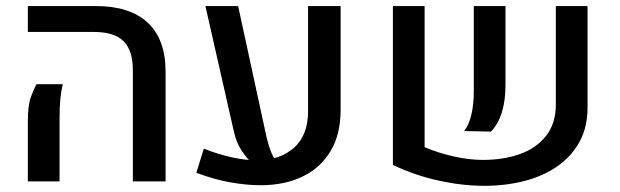

<svg xmlns="http://www.w3.org/2000/svg" viewBox="-20 -598 2043 633"><path d="M418 0V-365.7Q418 -432.1 387.2 -462.4Q356.4 -492.7 289.1 -492.7H71.8V-578.1H295.4Q408.2 -578.1 467 -523.2Q525.9 -468.3 525.9 -361.8V0ZM71.8 0V-197.8Q71.8 -250.5 81.5 -277.3Q91.3 -304.2 100.1 -320.3H187Q181.6 -298.8 179 -272Q176.3 -245.1 176.3 -206.1V0Z M839.4 12.7Q793 12.7 739.5 3.2Q686 -6.3 627.4 -28.3L651.9 -107.9Q701.7 -88.4 745.1 -79.1Q788.6 -69.8 825.2 -69.3Q902.3 -69.3 949 -110.6Q995.6 -151.9 995.6 -231V-578.1H1103V-235.8Q1103 -154.8 1069.6 -99.4Q1036.1 -43.9 976.8 -15.6Q917.5 12.7 839.4 12.7ZM657.2 -578.1H765.1L856.4 -156.7Q863.8 -122.6 873.5 -97.7Q883.3 -72.8 901.4 -52.7L817.9 -53.7Q796.4 -72.3 777.8 -99.6Q759.3 -127 751 -164.6Z M1379.9 -578.1V-112.8Q1424.8 -93.8 1475.6 -82.3Q1526.4 -70.8 1572.3 -70.8Q1640.6 -70.8 1694.8 -90.3Q1749 -109.9 1780.8 -150.6Q1812.5 -191.4 1812.5 -253.9V-578.1H1917V-243.2Q1917 -178.2 1890.1 -129.6Q1863.3 -81.1 1816.2 -48.8Q1769 -16.6 1707.8 -1Q1646.5 14.6 1577.1 14.6Q1503.9 14.6 1425.5 -2.7Q1347.2 -20 1275.4 -54.2V-578.1ZM1509.8 -166Q1525.9 -185.5 1533.9 -219.2Q1542 -252.9 1542 -295.9V-578.1H1646.5V-316.4Q1646.5 -267.1 1634.8 -228.3Q1623 -189.5 1598.6 -164.1Z"/></svg>

Font: Heebo Medium
Style: Regular
Weight: 500
Designer: Oded Ezer
Foundry: Ezer Type House
Version: Version 3.100